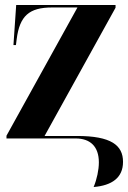

<svg xmlns="http://www.w3.org/2000/svg" viewBox="-20 -556 514 771"><path d="M356 195C429 189 474 158 474 94C474 27 426 -10 289 -10H159L444 -525V-536H45L34 -375H44L47 -399C59 -492 97 -526 189 -526H291L6 -11V0H284C342 0 377 32 377 96C377 126 369 164 356 195Z"/></svg>

Font: Noto Serif Display Condensed ExtraBold
Style: Regular
Weight: 800
Width: 3
Designer: Monotype Design Team
Foundry: Monotype Imaging Inc.
Version: Version 2.009